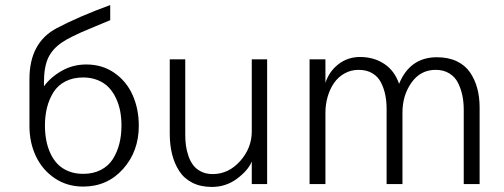

<svg xmlns="http://www.w3.org/2000/svg" viewBox="-20 -720 1972 751"><path d="M317.9 -467.8Q379.9 -467.8 427.2 -435.1Q474.6 -402.3 498.8 -348.1Q522.9 -293.9 522.9 -228Q522.9 -127.9 461.4 -59.1Q399.9 9.8 305.2 9.8Q242.7 9.8 194.3 -22.7Q146 -55.2 120.6 -108.6Q95.2 -162.1 95.2 -227.1V-411.1Q95.2 -553.7 202.1 -609.9Q289.1 -655.8 411.1 -700.2V-641.1Q395 -634.3 354.2 -617.4Q313.5 -600.6 299.1 -594.2Q284.7 -587.9 262 -576.7Q239.3 -565.4 224.1 -555.2Q184.6 -528.8 168.2 -492.9Q151.9 -457 151.9 -397.9V-382.3Q177.7 -418 221.4 -442.9Q265.1 -467.8 317.9 -467.8ZM305.2 -40Q344.7 -40 374.5 -55.4Q404.3 -70.8 421.4 -97.9Q438.5 -125 446.8 -157.7Q455.1 -190.4 455.1 -229Q455.1 -258.8 450 -285.6Q444.8 -312.5 433.3 -336.7Q421.9 -360.8 405 -378.4Q388.2 -396 362.5 -406.5Q336.9 -417 305.2 -417Q265.6 -417 235.8 -401.6Q206.1 -386.2 189.2 -359.4Q172.4 -332.5 164.1 -300Q155.8 -267.6 155.8 -229Q155.8 -198.7 160.9 -171.6Q166 -144.5 177.2 -120.1Q188.5 -95.7 205.6 -78.1Q222.7 -60.5 248 -50.3Q273.4 -40 305.2 -40Z M808.6 11.2Q764.6 11.2 732.2 -5.4Q699.7 -22 680.9 -51.3Q662.1 -80.6 653.1 -116.9Q644 -153.3 644 -196.8V-487.8H704.6V-193.8Q704.6 -170.9 707.3 -150.6Q710 -130.4 717.3 -109.4Q724.6 -88.4 736.3 -73.2Q748 -58.1 767.3 -48.6Q786.6 -39.1 812 -39.1Q874 -39.1 919.4 -90.1Q964.8 -141.1 964.8 -206.1V-487.8H1024.9V0H964.8V-87.9Q950.2 -53.2 907 -21Q863.8 11.2 808.6 11.2Z M1190.9 0V-487.8H1252.9V-396Q1267.6 -440.9 1304 -469Q1340.3 -497.1 1388.2 -497.1Q1442.4 -497.1 1482.9 -470.2Q1523.4 -443.4 1541 -392.1Q1583.5 -496.1 1689 -496.1Q1733.4 -496.1 1766.4 -480.5Q1799.3 -464.8 1818.4 -437Q1837.4 -409.2 1846.7 -374.8Q1856 -340.3 1856 -298.8V0H1793.9V-291Q1793.9 -319.8 1788.8 -345.2Q1783.7 -370.6 1772.2 -394.5Q1760.7 -418.5 1738 -432.6Q1715.3 -446.8 1684.1 -446.8Q1625 -446.8 1589.6 -397Q1554.2 -347.2 1554.2 -279.8V0H1492.2V-293Q1492.2 -322.3 1487.3 -347.4Q1482.4 -372.6 1470.9 -396Q1459.5 -419.4 1437 -433.1Q1414.6 -446.8 1382.8 -446.8Q1352.5 -446.8 1327.4 -432.6Q1302.2 -418.5 1286.1 -394.8Q1270 -371.1 1261.5 -341.3Q1252.9 -311.5 1252.9 -279.8V0Z"/></svg>

Font: HK Grotesk Light
Style: Regular
Weight: 300
Designer: Alfredo Marco Pradil and Stefan Peev
Foundry: Hanken Design Co.
Version: Version 1.045;PS 001.045;hotconv 1.0.88;makeotf.lib2.5.64775